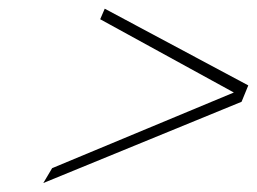

<svg xmlns="http://www.w3.org/2000/svg" viewBox="-20 -445 582 435"><path d="M98.1 -64 78.1 -30.3 527.3 -214.4 542.5 -251.5 217.3 -425.3 207 -401.4 509.8 -235.4Z"/></svg>

Font: ML-NILA06
Style: Regular
Weight: 400
Designer: CLT@C-DIT
Version: Version ML-NILA06 1.0